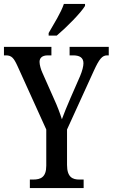

<svg xmlns="http://www.w3.org/2000/svg" viewBox="-22 -951 570 971"><path d="M224 -784V-771H265C315 -813 387 -886 408 -921V-931H301C286 -886 252 -833 224 -784ZM129 0H401V-43H379C346 -43 317 -54 317 -117V-296L453 -594C480 -653 495 -671 520 -671H528V-714H330V-671H347C379 -671 400 -661 400 -631C400 -616 394 -592 383 -566L334 -454C316 -412 301 -376 291 -348C281 -379 269 -412 251 -451L192 -584C185 -599 178 -623 178 -638C178 -656 189 -671 220 -671H238V-714H-2V-671H8C37 -671 48 -657 66 -618L212 -296V-113C212 -54 183 -43 146 -43H129Z"/></svg>

Font: Noto Serif Khmer ExtraCondensed Medium
Style: Regular
Weight: 500
Width: 2
Designer: Danh Hong and the Monotype Design Team
Foundry: Monotype Imaging Inc.
Version: Version 2.004